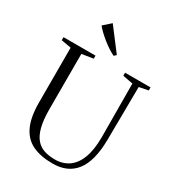

<svg xmlns="http://www.w3.org/2000/svg" viewBox="-230 -1116 1144 1257"><g transform="rotate(30 342.0 -487.5)"><path d="M366 9.5Q273.5 9.5 212 -20.2Q150.5 -50 119.8 -116.8Q89 -183.5 89 -294V-706.5L14 -720V-743H256V-720L170 -706.5V-289Q170 -207 183.8 -154.5Q197.5 -102 223.2 -72.8Q249 -43.5 284.8 -32.2Q320.5 -21 364.5 -21Q425 -21 468.5 -51.8Q512 -82.5 535.2 -144.8Q558.5 -207 558.5 -301L556.5 -705.5L479.5 -720V-743H672V-720L603.5 -706.5L599.5 -305Q598.5 -223.5 583 -164Q567.5 -104.5 537.5 -66.2Q507.5 -28 464.5 -9.2Q421.5 9.5 366 9.5ZM358.5 -801.5Q339 -810.5 315 -826.2Q291 -842 267 -861.2Q243 -880.5 223 -899.8Q203 -919 191.5 -934L247.5 -983.5L375 -816L359.5 -801.5Z"/></g></svg>

Font: Merriweather 120pt Light
Style: Regular
Weight: 300
Version: Version 2.100